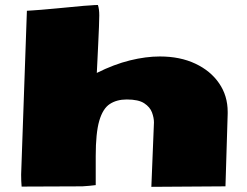

<svg xmlns="http://www.w3.org/2000/svg" viewBox="-20 -741 983 763"><path d="M581.5 1.5V1L591.8 -254.4Q591.8 -272.9 584 -294.2Q576.2 -315.4 553.2 -330.6Q530.3 -345.7 483.9 -345.7Q443.8 -345.7 416.3 -327.6Q388.7 -309.6 374.5 -261Q360.4 -212.4 360.4 -120.6V-5.4Q349.6 -3.9 336.2 -2.7Q322.8 -1.5 307.1 -0.5L65.9 0.5Q64 -21 64 -46.9L86.9 -698.2Q95.2 -698.7 107.4 -699.5Q119.6 -700.2 143.1 -702.1Q166.5 -704.1 207 -707.8Q247.6 -711.4 312.5 -717.8Q326.7 -718.3 341.1 -719.7Q355.5 -721.2 369.1 -721.2Q374.5 -705.1 374.5 -679.7Q374.5 -664.6 373.3 -634.3Q372.1 -604 370.4 -568.6Q368.7 -533.2 367.2 -501.5Q365.7 -469.7 364.7 -451.2Q433.1 -485.4 496.3 -501Q559.6 -516.6 615.2 -516.6Q695.8 -516.6 756.3 -488Q816.9 -459.5 850.8 -409.9Q884.8 -360.4 884.8 -296.4V-289.1L876 -0.5Z"/></svg>

Font: Seymour One
Style: Regular
Weight: 400
Designer: Vernon Adams
Foundry: Vernon Adams
Version: Version 1.100; ttfautohint (v1.8.4.7-5d5b);gftools[0.9.33]